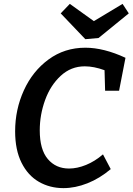

<svg xmlns="http://www.w3.org/2000/svg" viewBox="-20 -959 684 990"><path d="M185 -287Q185 -188 226.5 -139Q268 -90 336 -90Q378 -90 423.5 -108.5Q469 -127 511 -163L551 -87Q494 -39 431 -14Q368 11 307 11Q237 11 180.5 -21.5Q124 -54 91 -120Q58 -186 58 -282Q58 -394 103 -493Q148 -592 230.5 -652.5Q313 -713 420 -713Q515 -713 627 -661L594 -491H522L519 -597Q464 -617 417 -617Q346 -617 293 -568Q240 -519 212.5 -443Q185 -367 185 -287ZM464 -850 612 -939 644 -890 488 -763 420 -757 293 -890 340 -939Z"/></svg>

Font: Bitter Pro SemiBold
Style: Italic
Weight: 600
Italic angle: -9°
Designer: Sol Matas, and Bitter project Authors
Foundry: Sol Matas
Version: Version 1.010